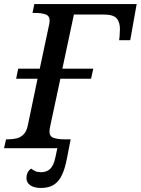

<svg xmlns="http://www.w3.org/2000/svg" viewBox="-41 -734 697 951"><path d="M162 197Q129 197 109.5 184Q90 171 90 148Q90 133 95.5 121.5Q101 110 113 101Q123 109 134.5 114Q146 119 162 119Q189 119 206.5 103.5Q224 88 233 47L243 0H-21L-11 -44H1Q23 -44 42.5 -49Q62 -54 76.5 -69Q91 -84 97 -114L145 -344H39L49 -394H156L200 -601Q202 -609 203.5 -617.5Q205 -626 205 -631Q205 -656 184 -663Q163 -670 133 -670H120L129 -714H636L604 -535H549Q551 -546 551.5 -557.5Q552 -569 552.5 -578Q553 -587 553 -591Q553 -625 536.5 -643.5Q520 -662 472 -662H325L268 -394H421L410 -344H258L209 -115Q207 -107 205.5 -97.5Q204 -88 204 -83Q204 -58 225 -51Q246 -44 274 -44H309L290 53Q281 101 265.5 133.5Q250 166 225 181.5Q200 197 162 197Z"/></svg>

Font: ET Text
Style: Italic
Weight: 470
Italic angle: -12°
Designer: Monotype Design Team
Foundry: Monotype Imaging Inc.
Version: Version 2.009